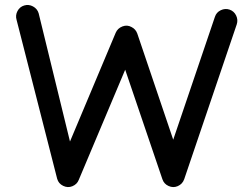

<svg xmlns="http://www.w3.org/2000/svg" viewBox="-20 -725 1010 769"><path d="M77.1 -703.1Q95.2 -708.5 112.3 -699.2Q129.4 -689.9 134.8 -671.9L260.3 -158.2L443.4 -593.8Q451.2 -611.8 470.2 -619.1Q489.3 -626.5 506.8 -616.7Q523.4 -608.4 529.8 -590.8L673.8 -165.5L840.8 -657.7Q846.7 -675.8 864.3 -684.1Q881.8 -692.4 899.4 -686.5Q917.5 -680.2 925.8 -662.8Q934.1 -645.5 928.2 -627.4L717.8 -7.3Q710.9 12.2 691.9 20.5Q673.8 28.3 655.3 20Q636.7 11.7 630.4 -7.3L481.4 -445.8L295.4 -4.4Q288.6 13.2 269.5 21Q251.5 28.3 232.9 19.3Q214.4 10.3 209 -8.8L46.4 -645.5Q41 -663.6 50 -680.7Q59.1 -697.8 77.1 -703.1Z"/></svg>

Font: Mikhak-DS1-FD Medium
Style: Regular
Weight: 500
Designer: Amin Abedi
Version: Version 3.2